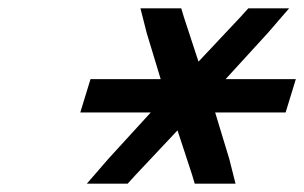

<svg xmlns="http://www.w3.org/2000/svg" viewBox="-20 -760 730 461"><path d="M456.6 -612 557.2 -719 576.2 -740H674.2L623.2 -681L521.7 -570H650.3H690.3L665.8 -490H625.8H496.6L530.6 -378L545.5 -319H447.5L441.3 -340L406.2 -447L305.6 -340L286.5 -319H188.5L239.6 -378L342 -490H212.8H172.8L197.3 -570H237.3H365.8L332.2 -681L317.2 -740H415.2L421.5 -719Z"/></svg>

Font: Nordica Plus
Style: NordicaClassicLtExtObl
Weight: 300
Version: Version 1.01